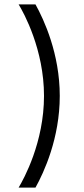

<svg xmlns="http://www.w3.org/2000/svg" viewBox="-20 -744 385 877"><path d="M142 -724H65C89 -685 181 -517 181 -306C181 -94 89 73 65 113H142C181 43 253 -113 253 -306C253 -498 181 -654 142 -724Z"/></svg>

Font: Maven Pro
Style: Regular
Weight: 400
Designer: Joe Prince
Foundry: Joe Prince
Version: Version 1.003